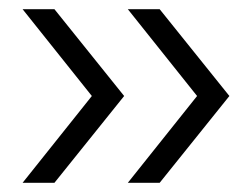

<svg xmlns="http://www.w3.org/2000/svg" viewBox="-20 -477 546 416"><path d="M326 -81 477 -269 326 -457H257L407 -269L257 -81ZM98 -81 249 -269 98 -457H29L179 -269L29 -81Z"/></svg>

Font: Plus Jakarta Sans Light
Style: Regular
Weight: 300
Designer: Gumpita Rahayu
Foundry: Tokotype
Version: Version 2.071;gftools[0.9.30]